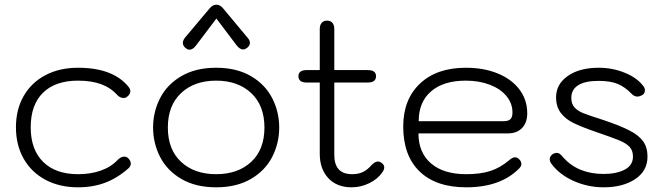

<svg xmlns="http://www.w3.org/2000/svg" viewBox="-20 -789 2830 819"><path d="M48 -246Q48 -322 81 -379.5Q114 -437 174 -468.5Q234 -500 313 -500Q462 -500 528 -419Q536 -409 536 -400Q536 -387 523 -377Q517 -371 507 -371Q500 -371 492.5 -374.5Q485 -378 480 -384Q452 -415 411 -430Q370 -445 313 -445Q216 -445 163.5 -393.5Q111 -342 111 -246Q111 -151 164 -98.5Q217 -46 313 -46Q367 -46 410.5 -61.5Q454 -77 482 -107Q496 -121 510 -121Q520 -121 527 -114Q538 -103 538 -91Q538 -81 529 -72Q482 -30 429.5 -10Q377 10 313 10Q234 10 174 -22Q114 -54 81 -112Q48 -170 48 -246Z M633 -245Q633 -312 663 -370.5Q693 -429 754 -464.5Q815 -500 902 -500Q989 -500 1050 -464.5Q1111 -429 1141 -370.5Q1171 -312 1171 -245Q1171 -178 1141 -119.5Q1111 -61 1050 -25.5Q989 10 902 10Q815 10 754 -25.5Q693 -61 663 -119.5Q633 -178 633 -245ZM1108 -245Q1108 -339 1051.5 -392Q995 -445 902 -445Q809 -445 752.5 -392Q696 -339 696 -245Q696 -151 752.5 -98.5Q809 -46 902 -46Q995 -46 1051.5 -98.5Q1108 -151 1108 -245ZM760 -606Q760 -616 768 -627L874 -753Q887 -769 903 -769Q919 -769 932 -753L1037 -627Q1046 -617 1046 -606Q1046 -594 1033 -584Q1024 -578 1017 -578Q1003 -578 989 -596L903 -710L817 -596Q803 -577 788 -577Q781 -577 773 -583Q760 -593 760 -606Z M1619 -75Q1619 -65 1611 -54Q1591 -25 1555 -7.5Q1519 10 1480 10Q1417 10 1380.5 -29Q1344 -68 1344 -133V-437H1288Q1253 -437 1253 -464Q1253 -490 1288 -490H1344V-665Q1344 -682 1352 -691.5Q1360 -701 1375 -701Q1390 -701 1398 -691.5Q1406 -682 1406 -665V-490H1549Q1584 -490 1584 -464Q1584 -437 1549 -437H1406V-128Q1406 -46 1482 -46Q1508 -46 1527.5 -55Q1547 -64 1566 -86Q1580 -100 1592 -100Q1601 -100 1609 -93Q1619 -86 1619 -75Z M1700 -249Q1700 -365 1771.5 -432.5Q1843 -500 1967 -500Q2044 -500 2103.5 -475.5Q2163 -451 2196 -407Q2229 -363 2229 -306Q2229 -266 2207 -243Q2185 -220 2146 -220H1765Q1765 -138 1818.5 -92Q1872 -46 1969 -46Q2029 -46 2071 -59.5Q2113 -73 2150 -104Q2165 -118 2177 -118Q2185 -118 2192 -112Q2204 -102 2204 -90Q2204 -80 2195 -71Q2116 10 1969 10Q1840 10 1770 -57.5Q1700 -125 1700 -249ZM2128 -272Q2148 -272 2157 -280.5Q2166 -289 2166 -309Q2166 -348 2140.5 -379Q2115 -410 2069.5 -427.5Q2024 -445 1967 -445Q1872 -445 1819 -399.5Q1766 -354 1766 -272Z M2331 -92Q2325 -101 2325 -110Q2325 -118 2330.5 -125Q2336 -132 2344 -135Q2352 -137 2355 -137Q2362 -137 2368 -132.5Q2374 -128 2383 -117Q2446 -47 2555 -47Q2610 -47 2645 -65.5Q2680 -84 2680 -121Q2680 -147 2665.5 -162.5Q2651 -178 2622 -190Q2593 -202 2523 -226Q2462 -247 2427 -264Q2392 -281 2372 -307.5Q2352 -334 2352 -374Q2352 -430 2402 -465Q2452 -500 2534 -500Q2593 -500 2645.5 -478.5Q2698 -457 2724 -422Q2731 -414 2731 -403Q2731 -389 2717 -382Q2707 -377 2699 -377Q2685 -377 2673 -390Q2646 -418 2615 -431Q2584 -444 2533 -444Q2476 -444 2446.5 -425.5Q2417 -407 2417 -372Q2417 -346 2430.5 -331Q2444 -316 2467.5 -306.5Q2491 -297 2554 -277Q2625 -253 2665 -232.5Q2705 -212 2723.5 -186Q2742 -160 2742 -121Q2742 -60 2689.5 -25Q2637 10 2555 10Q2487 10 2426 -17.5Q2365 -45 2331 -92Z"/></svg>

Font: Kodchasan Light
Style: Regular
Weight: 300
Version: Version 1.000; ttfautohint (v1.6)